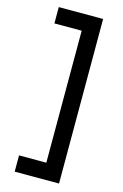

<svg xmlns="http://www.w3.org/2000/svg" viewBox="-142 -811 693 1082"><g transform="rotate(15 204.5 -270.0)"><path d="M219.2 -654.8H60.1V-750H318.8V210H60.1V115.2H219.2Z"/></g></svg>

Font: Aldrich
Style: Regular
Weight: 400
Designer: Matthew Desmond
Foundry: Matthew Desmond
Version: Version 1.002 2011